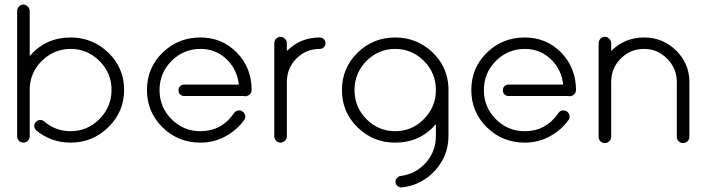

<svg xmlns="http://www.w3.org/2000/svg" viewBox="-20 -624 3086 840"><path d="M55 -576Q55 -587 63 -595.5Q71 -604 82 -604Q93 -604 101.5 -595.5Q110 -587 110 -576V-379Q180 -460 289 -460Q385 -460 454 -393.5Q523 -327 523 -231Q523 -135 454 -67.5Q385 0 289 0Q203 0 138 -54Q130 -62 130 -73Q130 -84 138 -91.5Q146 -99 156 -99Q167 -99 174 -92Q224 -50 289 -50Q362 -50 415 -103Q468 -156 468 -231Q468 -305 415 -357.5Q362 -410 289 -410Q216 -410 163 -357.5Q110 -305 110 -231V-27Q110 -16 101.5 -8Q93 0 82 0Q71 0 63 -8Q55 -16 55 -27Z M1081 -230Q1081 -219 1072.5 -211Q1064 -203 1053 -203Q1049 -203 1046 -204H786Q775 -204 768 -211Q761 -218 761 -229Q761 -240 768 -247Q775 -254 786 -254H1025Q1017 -322 970 -366Q923 -410 857 -410Q783 -410 730.5 -357.5Q678 -305 678 -230Q678 -155 730.5 -102.5Q783 -50 857 -50Q949 -50 1003 -128Q1011 -141 1026 -141Q1037 -141 1045 -133Q1053 -125 1053 -114Q1053 -106 1049 -100Q1017 -55 966.5 -27.5Q916 0 857 0Q759 0 691 -67Q623 -134 623 -230Q623 -327 691 -393.5Q759 -460 857 -460Q952 -460 1016.5 -393.5Q1081 -327 1081 -230Z M1180 -435Q1180 -446 1188 -454.5Q1196 -463 1207 -463Q1218 -463 1226.5 -454.5Q1235 -446 1235 -435V-401Q1294 -460 1379 -460Q1389 -460 1396.5 -453Q1404 -446 1404 -435Q1404 -424 1396.5 -417Q1389 -410 1379 -410Q1319 -410 1277 -368Q1235 -326 1235 -265V-27Q1235 -16 1226.5 -8Q1218 0 1207 0Q1196 0 1188 -8Q1180 -16 1180 -27Z M1887 -230Q1887 -305 1834.5 -357.5Q1782 -410 1709 -410Q1636 -410 1583.5 -357.5Q1531 -305 1531 -230Q1531 -155 1583.5 -102.5Q1636 -50 1709 -50Q1782 -50 1834.5 -103Q1887 -156 1887 -230ZM1709 0Q1612 0 1544 -67Q1476 -134 1476 -230Q1476 -326 1544 -393Q1612 -460 1709 -460Q1802 -460 1869.5 -397.5Q1937 -335 1942 -243V-239V-29Q1942 58 1883.5 122Q1825 186 1738 196Q1728 197 1719 189.5Q1710 182 1710 171Q1710 162 1717 154.5Q1724 147 1732 146Q1798 138 1842.5 88.5Q1887 39 1887 -29V-81Q1818 0 1709 0Z M2500 -230Q2500 -219 2491.5 -211Q2483 -203 2472 -203Q2468 -203 2465 -204H2205Q2194 -204 2187 -211Q2180 -218 2180 -229Q2180 -240 2187 -247Q2194 -254 2205 -254H2444Q2436 -322 2389 -366Q2342 -410 2276 -410Q2202 -410 2149.5 -357.5Q2097 -305 2097 -230Q2097 -155 2149.5 -102.5Q2202 -50 2276 -50Q2368 -50 2422 -128Q2430 -141 2445 -141Q2456 -141 2464 -133Q2472 -125 2472 -114Q2472 -106 2468 -100Q2436 -55 2385.5 -27.5Q2335 0 2276 0Q2178 0 2110 -67Q2042 -134 2042 -230Q2042 -327 2110 -393.5Q2178 -460 2276 -460Q2371 -460 2435.5 -393.5Q2500 -327 2500 -230Z M2599 -435Q2599 -446 2607 -454.5Q2615 -463 2626 -463Q2637 -463 2645.5 -454.5Q2654 -446 2654 -435V-401Q2713 -460 2798 -460Q2880 -460 2938 -403Q2996 -346 2996 -265V-25Q2996 -14 2987.5 -6Q2979 2 2968 2Q2957 2 2949 -6Q2941 -14 2941 -25V-265Q2941 -325 2898.5 -367.5Q2856 -410 2798 -410Q2738 -410 2696 -368Q2654 -326 2654 -265V-25Q2654 -14 2645.5 -6Q2637 2 2626 2Q2615 2 2607 -6Q2599 -14 2599 -25Z"/></svg>

Font: RIT Ala
Style: Regular
Weight: 400
Designer: Radhakrishan VN, Aswathy J
Version: 1.0